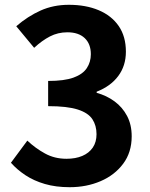

<svg xmlns="http://www.w3.org/2000/svg" viewBox="-20 -774 630 808"><path d="M273.3 13.8Q214.9 13.8 168.9 0.3Q122.8 -13.1 87.3 -36.5Q51.9 -59.9 26 -89.1L95 -182.2Q128.6 -150.5 169.1 -128.2Q209.6 -105.8 259.7 -105.8Q298 -105.8 326.3 -117.8Q354.7 -129.9 370.5 -153Q386.2 -176.2 386.2 -209.3Q386.2 -245.7 368.8 -272.3Q351.4 -298.9 307.2 -313.1Q263 -327.3 182.6 -327.3V-433.3Q251 -433.3 289.8 -447.6Q328.7 -461.9 345.5 -487.6Q362.3 -513.2 362.3 -545.9Q362.3 -589.2 336.4 -613.7Q310.4 -638.1 263.5 -638.1Q223.8 -638.1 190.2 -620.7Q156.6 -603.3 123.7 -572.8L48.4 -663.6Q96.7 -705.4 150.7 -729.6Q204.8 -753.8 269.7 -753.8Q341.2 -753.8 395.4 -731Q449.6 -708.1 479.7 -664.3Q509.8 -620.4 509.8 -556.5Q509.8 -497.3 477.7 -454.2Q445.6 -411 386.8 -388.1V-383.3Q428.5 -372 462 -347.4Q495.4 -322.8 514.8 -286Q534.2 -249.2 534.2 -200.4Q534.2 -132.9 498.4 -85Q462.6 -37 403.4 -11.6Q344.2 13.8 273.3 13.8Z"/></svg>

Font: Noto Sans TC
Style: Regular
Weight: 100
Designer: Ryoko NISHIZUKA 西塚涼子 (kana, bopomofo & ideographs); Paul D. Hunt (Latin, Greek & Cyrillic); Sandoll Communications 산돌커뮤니
Foundry: Adobe
Version: Version 2.004;hotconv 1.0.118;makeotfexe 2.5.65603